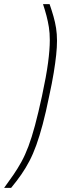

<svg xmlns="http://www.w3.org/2000/svg" viewBox="-107 -763 322 933"><path d="M-87 150Q-62 116 -41.5 86Q-21 56 -3 23.5Q15 -9 31 -51.5Q47 -94 63 -153.5Q79 -213 97 -296Q118 -394 126.5 -458Q135 -522 135 -568Q135 -603 130.5 -631Q126 -659 119 -686Q112 -713 102 -743H134Q145 -711 153 -683Q161 -655 165.5 -626.5Q170 -598 170 -565Q170 -534 166 -496Q162 -458 154 -409Q146 -360 132 -296Q116 -217 100.5 -159Q85 -101 69.5 -58Q54 -15 36 19.5Q18 54 -3.5 85Q-25 116 -53 150Z"/></svg>

Font: Saira Condensed Thin
Style: Italic
Weight: 250
Width: 3
Italic angle: -12°
Designer: Hector Gatti with collaboration of the Omnibus-Type team
Foundry: Omnibus-Type
Version: Version 1.101